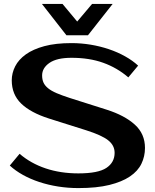

<svg xmlns="http://www.w3.org/2000/svg" viewBox="-20 -940 790 980"><path d="M720 -185Q720 -142 702 -104.5Q684 -67 643.5 -39.5Q603 -12 538.5 4Q474 20 380 20Q327 20 276.5 12Q226 4 180.5 -11Q135 -26 96.5 -47.5Q58 -69 30 -95L80 -155Q137 -106 213 -80.5Q289 -55 380 -55Q481 -55 523 -83Q565 -111 565 -160Q565 -198 532 -224Q499 -250 420 -275L230 -335Q136 -365 88 -411.5Q40 -458 40 -530Q40 -567 57.5 -601.5Q75 -636 112 -662.5Q149 -689 206.5 -704.5Q264 -720 345 -720Q394 -720 442.5 -712Q491 -704 535.5 -689Q580 -674 618.5 -652.5Q657 -631 685 -605L635 -545Q578 -594 507 -619.5Q436 -645 345 -645Q270 -645 232.5 -619Q195 -593 195 -555Q195 -534 202 -518.5Q209 -503 225.5 -489.5Q242 -476 269 -464.5Q296 -453 336 -440L525 -380Q616 -351 668 -304Q720 -257 720 -185ZM319 -760 194 -920H299L374 -830L450 -920H555L429 -760Z"/></svg>

Font: Prosto One
Style: Regular
Weight: 400
Designer: Pavel Emelyanov and Jovanny lemonad
Foundry: Pavel Emelyanov and Jovanny Lemonad
Version: Version 1.001